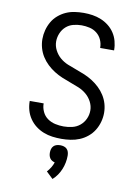

<svg xmlns="http://www.w3.org/2000/svg" viewBox="-105 -811 809 1127"><g transform="rotate(10 300.0 -247.0)"><path d="M299 8Q272 8 245 4.5Q218 1 192.5 -9Q167 -19 145.5 -35.5Q124 -52 108.5 -74.5Q93 -97 85.5 -123.5Q78 -150 78 -177Q78 -177 78 -178Q78 -179 78 -179H161Q161 -179 161 -178.5Q161 -178 161 -178Q161 -153 172 -129.5Q183 -106 203.5 -91.5Q224 -77 249 -71.5Q274 -66 299 -66Q325 -66 350.5 -72Q376 -78 396 -94.5Q416 -111 427 -135Q438 -159 438 -185Q438 -212 425 -237Q412 -262 391 -279.5Q370 -297 344.5 -307.5Q319 -318 293.5 -327Q268 -336 243 -346.5Q218 -357 195 -371.5Q172 -386 152 -405Q132 -424 117.5 -447Q103 -470 95.5 -496.5Q88 -523 88 -550Q88 -577 95 -603.5Q102 -630 115.5 -653.5Q129 -677 150 -695Q171 -713 195.5 -724Q220 -735 247 -739Q274 -743 301 -743Q328 -743 354 -739Q380 -735 404.5 -725Q429 -715 450 -698.5Q471 -682 485.5 -660Q500 -638 507 -612Q514 -586 514 -560Q514 -559 514 -558.5Q514 -558 514 -557H431Q431 -557 431 -557.5Q431 -558 431 -559Q431 -583 421 -605.5Q411 -628 392 -643Q373 -658 349 -663.5Q325 -669 301 -669Q276 -669 251.5 -662.5Q227 -656 208.5 -639.5Q190 -623 180 -599Q170 -575 170 -550Q170 -523 183 -498Q196 -473 216.5 -455.5Q237 -438 262.5 -427.5Q288 -417 314 -408Q340 -399 365 -388.5Q390 -378 413 -363.5Q436 -349 456 -330Q476 -311 490.5 -288Q505 -265 512.5 -239Q520 -213 520 -185Q520 -158 512.5 -131Q505 -104 490.5 -80.5Q476 -57 454 -39Q432 -21 406.5 -10.5Q381 0 353.5 4Q326 8 299 8ZM289 249 249 211Q261 198 270.5 182.5Q280 167 285 151Q277 149 269 144.5Q261 140 256 132.5Q251 125 249 116.5Q247 108 247 99Q247 88 250 77.5Q253 67 260.5 59.5Q268 52 278.5 49Q289 46 300 46Q311 46 321.5 49Q332 52 339.5 59.5Q347 67 350 77.5Q353 88 353 99Q353 120 349 140.5Q345 161 337 180.5Q329 200 317 217.5Q305 235 289 249Z"/></g></svg>

Font: Zed Mono Extended
Style: Regular
Weight: 400
Width: 7
Monospace: yes
Designer: Belleve Invis
Foundry: Belleve Invis
Version: Version 1.0.0; ttfautohint (v1.8.4)